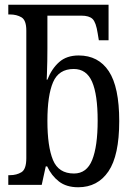

<svg xmlns="http://www.w3.org/2000/svg" viewBox="-20 -780 569 810"><path d="M310 10Q260 10 228.5 -14.5Q197 -39 179 -78H173L156 0H15V-41H22Q50 -41 70.5 -53.5Q91 -66 91 -113V-651Q91 -695 70.5 -707Q50 -719 22 -719H15V-760H438V-610H397L392 -640Q385 -686 370.5 -700Q356 -714 323 -714H180V-575Q180 -553 179.5 -522Q179 -491 178 -467.5Q177 -444 177 -444H180Q198 -490 229.5 -518Q261 -546 312 -546Q395 -546 439 -479.5Q483 -413 483 -269Q483 -124 437.5 -57Q392 10 310 10ZM292 -48Q346 -48 369 -105.5Q392 -163 392 -271Q392 -381 368.5 -435Q345 -489 291 -489Q228 -489 204 -433.5Q180 -378 180 -270Q180 -162 203.5 -105Q227 -48 292 -48Z"/></svg>

Font: Noto Serif Condensed
Style: Regular
Weight: 400
Width: 3
Designer: Monotype Design Team
Foundry: Monotype Imaging Inc.
Version: Version 2.013; ttfautohint (v1.8.4.7-5d5b)